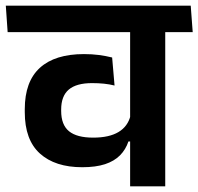

<svg xmlns="http://www.w3.org/2000/svg" viewBox="-42 -658 700 678"><path d="M541.5 -577H417.5V0H541.5ZM379 -544.5H638.5L631.5 -638H372ZM-15 -544.5H588L581 -638H-21.5ZM45.5 -262Q45.5 -164 99 -115.8Q152.5 -67.5 248.5 -67.5Q296 -67.5 328.8 -78.2Q361.5 -89 381.8 -109.5Q402 -130 411.5 -158.5H425L419 -250Q409.5 -211.5 376.5 -191.8Q343.5 -172 287 -172Q229.5 -172 201.8 -194.5Q174 -217 174 -266.5V-271Q174 -319 201 -341.8Q228 -364.5 283 -364.5Q305.5 -364.5 325 -362.5Q344.5 -360.5 362.5 -356L354 -455Q332 -460.5 307.2 -463.8Q282.5 -467 254.5 -467Q152 -467 98.8 -418.5Q45.5 -370 45.5 -272.5Z"/></svg>

Font: Anek Devanagari SemiBold
Style: Regular
Weight: 600
Designer: Kailash Malviya (Devanagari) & Yesha Goshar (Latin)
Foundry: Ek Type
Version: Version 1.003